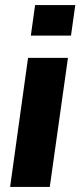

<svg xmlns="http://www.w3.org/2000/svg" viewBox="-20 -740 322 760"><path d="M20 0 91 -511H249L177 0ZM102 -599 119 -720H278L261 -599Z"/></svg>

Font: Chivo Medium
Style: Bold Italic
Weight: 700
Italic angle: -8.05°
Version: Version 2.002